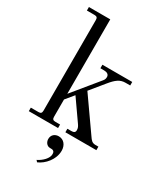

<svg xmlns="http://www.w3.org/2000/svg" viewBox="-230 -806 980 1137"><g transform="rotate(30 260.0 -237.0)"><path d="M210 85C210 104 223 126 245 126C256 126 263 126 269 130C275.8 134.5 277 142 277 152C277 179 246 211 212 227L222 238C267 219 314 167 314 106C314 69 292 40 257 40C231 40 210 56 210 85ZM28 0H228V-24H196C180 -24 174 -30 174 -46V-164L220 -220L318 -80C326 -68 331 -60 331 -44C331 -28 320 -24 304 -24H278V0H490V-24H470C446 -24 437 -37 424 -56L268 -278L344 -371C379 -414 403 -432 440 -432H472V-456H268V-432H294C313 -432 328 -424 328 -406C328 -391 323 -384 310 -369L174 -203V-712H28V-688H80C96 -688 102 -682 102 -666V-46C102 -30 96 -24 80 -24H28Z"/></g></svg>

Font: Old Standard
Style: Regular
Weight: 400
Designer: Alexey Kryukov <alexios@thessalonica.org.ru>
Version: Version 2.0